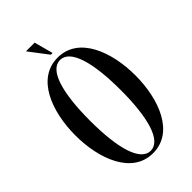

<svg xmlns="http://www.w3.org/2000/svg" viewBox="-258 -929 1017 1017"><g transform="rotate(-45 250.0 -421.0)"><path d="M220 -850H155L235.5 -744H248.5ZM250 -708C92 -708 25 -526 25 -350C25 -174 92 8 250 8C408 8 475 -174 475 -350C475 -526 408 -708 250 -708ZM250 -10C173 -10 135 -142 135 -350C135 -558 173 -690 250 -690C327 -690 365 -558 365 -350C365 -142 327 -10 250 -10Z"/></g></svg>

Font: Picaflor 24 pt
Style: Regular
Weight: 400
Designer: Ariel Martín Pérez
Foundry: Tunera Type Foundry
Version: Version 1.000;hotconv 1.0.109;makeotfexe 2.5.65596